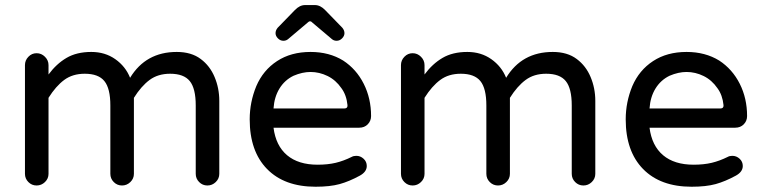

<svg xmlns="http://www.w3.org/2000/svg" viewBox="-20 -709 2938 740"><path d="M825.2 -320.3V-39.1Q825.2 -20.5 811.5 -7.3Q797.9 5.9 779.3 5.9Q760.7 5.9 747.6 -7.3Q734.4 -20.5 734.4 -39.1V-302.7Q734.4 -368.2 711.4 -396.5Q688.5 -424.8 635.7 -424.8Q588.9 -424.8 556.6 -400.9Q524.4 -377 496.1 -332V-39.1Q496.1 -20.5 482.4 -7.3Q468.8 5.9 450.2 5.9Q431.6 5.9 418.5 -7.3Q405.3 -20.5 405.3 -39.1V-302.7Q405.3 -368.2 382.3 -396.5Q359.4 -424.8 306.6 -424.8Q259.8 -424.8 227.5 -400.9Q195.3 -377 167 -332V-39.1Q167 -20.5 153.3 -7.3Q139.6 5.9 121.1 5.9Q102.5 5.9 89.4 -7.3Q76.2 -20.5 76.2 -39.1V-458Q76.2 -476.6 89.4 -490.2Q102.5 -503.9 121.1 -503.9Q139.6 -503.9 153.3 -490.2Q167 -476.6 167 -458V-421.9Q197.3 -462.9 236.3 -485.8Q275.4 -508.8 332 -508.8Q384.8 -508.8 424.3 -481Q463.9 -453.1 481.4 -409.2Q542 -508.8 661.1 -508.8Q717.8 -508.8 753.9 -481.4Q789.1 -455.1 807.1 -412.1Q825.2 -369.1 825.2 -320.3Z M1042 -581.1Q1042 -591.8 1049.8 -601.6L1116.2 -669.9Q1134.8 -689.5 1156.2 -689.5H1193.4Q1214.8 -689.5 1233.4 -669.9L1299.8 -601.6Q1307.6 -591.8 1307.6 -581.1Q1307.6 -570.3 1298.3 -561Q1289.1 -551.8 1277.3 -551.8Q1266.6 -551.8 1258.8 -558.6L1182.6 -623Q1179.7 -627 1174.8 -627Q1170.9 -627 1167 -623L1090.8 -558.6Q1083 -551.8 1072.3 -551.8Q1060.5 -551.8 1051.3 -561Q1042 -570.3 1042 -581.1ZM942.4 -249Q942.4 -315.4 967.8 -377Q994.1 -438.5 1047.9 -473.6Q1101.6 -508.8 1176.8 -508.8Q1249 -508.8 1302.7 -475.6Q1353.5 -442.4 1381.8 -386.2Q1410.2 -330.1 1410.2 -261.7Q1410.2 -243.2 1397.5 -230Q1384.8 -216.8 1364.3 -216.8H1034.2Q1043 -147.5 1086.4 -110.8Q1129.9 -74.2 1204.1 -74.2Q1243.2 -74.2 1273.9 -81.5Q1304.7 -88.9 1335.9 -104.5Q1342.8 -108.4 1353.5 -108.4Q1369.1 -108.4 1381.3 -97.2Q1393.6 -85.9 1393.6 -69.3Q1393.6 -46.9 1367.2 -32.2Q1326.2 -9.8 1289.1 0.5Q1252 10.7 1196.3 10.7Q1076.2 10.7 1009.3 -57.6Q942.4 -126 942.4 -249ZM1319.3 -303.7Q1315.4 -342.8 1295.9 -369.1Q1274.4 -400.4 1242.7 -416Q1210.9 -431.6 1176.8 -431.6Q1145.5 -431.6 1111.3 -417Q1077.1 -400.4 1057.1 -367.7Q1037.1 -335 1034.2 -291H1307.6Q1320.3 -291 1319.3 -303.7Z M2274.4 -320.3V-39.1Q2274.4 -20.5 2260.7 -7.3Q2247.1 5.9 2228.5 5.9Q2210 5.9 2196.8 -7.3Q2183.6 -20.5 2183.6 -39.1V-302.7Q2183.6 -368.2 2160.6 -396.5Q2137.7 -424.8 2085 -424.8Q2038.1 -424.8 2005.9 -400.9Q1973.6 -377 1945.3 -332V-39.1Q1945.3 -20.5 1931.6 -7.3Q1918 5.9 1899.4 5.9Q1880.9 5.9 1867.7 -7.3Q1854.5 -20.5 1854.5 -39.1V-302.7Q1854.5 -368.2 1831.5 -396.5Q1808.6 -424.8 1755.9 -424.8Q1709 -424.8 1676.8 -400.9Q1644.5 -377 1616.2 -332V-39.1Q1616.2 -20.5 1602.5 -7.3Q1588.9 5.9 1570.3 5.9Q1551.8 5.9 1538.6 -7.3Q1525.4 -20.5 1525.4 -39.1V-458Q1525.4 -476.6 1538.6 -490.2Q1551.8 -503.9 1570.3 -503.9Q1588.9 -503.9 1602.5 -490.2Q1616.2 -476.6 1616.2 -458V-421.9Q1646.5 -462.9 1685.5 -485.8Q1724.6 -508.8 1781.2 -508.8Q1834 -508.8 1873.5 -481Q1913.1 -453.1 1930.7 -409.2Q1991.2 -508.8 2110.4 -508.8Q2167 -508.8 2203.1 -481.4Q2238.3 -455.1 2256.3 -412.1Q2274.4 -369.1 2274.4 -320.3Z M2391.6 -249Q2391.6 -315.4 2417 -377Q2443.4 -438.5 2497.1 -473.6Q2550.8 -508.8 2626 -508.8Q2698.2 -508.8 2752 -475.6Q2802.7 -442.4 2831.1 -386.2Q2859.4 -330.1 2859.4 -261.7Q2859.4 -243.2 2846.7 -230Q2834 -216.8 2813.5 -216.8H2483.4Q2492.2 -147.5 2535.6 -110.8Q2579.1 -74.2 2653.3 -74.2Q2692.4 -74.2 2723.1 -81.5Q2753.9 -88.9 2785.2 -104.5Q2792 -108.4 2802.7 -108.4Q2818.4 -108.4 2830.6 -97.2Q2842.8 -85.9 2842.8 -69.3Q2842.8 -46.9 2816.4 -32.2Q2775.4 -9.8 2738.3 0.5Q2701.2 10.7 2645.5 10.7Q2525.4 10.7 2458.5 -57.6Q2391.6 -126 2391.6 -249ZM2768.6 -303.7Q2764.6 -342.8 2745.1 -369.1Q2723.6 -400.4 2691.9 -416Q2660.2 -431.6 2626 -431.6Q2594.7 -431.6 2560.5 -417Q2526.4 -400.4 2506.3 -367.7Q2486.3 -335 2483.4 -291H2756.8Q2769.5 -291 2768.6 -303.7Z"/></svg>

Font: jf-openhuninn-1.0
Style: Regular
Weight: 400
Designer: [Kosugi Maru]
      Designed by Motoya company      

      [Varela Round]
      Joe Prince(Latin component); Avraham Co
Foundry: justfont CO.,LTD.
Version: 1.0